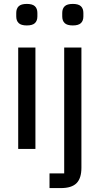

<svg xmlns="http://www.w3.org/2000/svg" viewBox="-20 -761 509 981"><path d="M117 -631Q88 -631 75.5 -643Q63 -655 63 -677V-695Q63 -717 75.5 -729Q88 -741 117 -741Q146 -741 158.5 -729Q171 -717 171 -695V-677Q171 -655 158.5 -643Q146 -631 117 -631ZM73 -518H161V0H73ZM308 -518H396V96Q396 150 371 175Q346 200 291 200H233V125H308ZM352 -631Q323 -631 310.5 -643Q298 -655 298 -677V-695Q298 -717 310.5 -729Q323 -741 352 -741Q381 -741 393.5 -729Q406 -717 406 -695V-677Q406 -655 393.5 -643Q381 -631 352 -631Z"/></svg>

Font: IBM Plex Sans Cond Text
Style: Regular
Weight: 450
Width: 3
Designer: Mike Abbink, Paul van der Laan, Pieter van Rosmalen
Foundry: Bold Monday
Version: Version 1.3